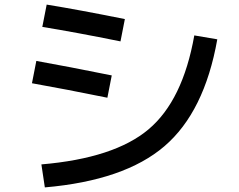

<svg xmlns="http://www.w3.org/2000/svg" viewBox="-20 -780 1040 835"><path d="M825 -626 925 -609Q869 -293 695 -144Q521 5 175 35L160 -65Q477 -92 626 -217.5Q775 -343 825 -626ZM138 -515Q273 -491 466 -452L447 -355Q265 -392 119 -418ZM183 -760Q325 -737 523 -697L504 -600Q306 -640 164 -663Z"/></svg>

Font: M PLUS 1p Medium
Style: Regular
Weight: 500
Version: Version 1.062